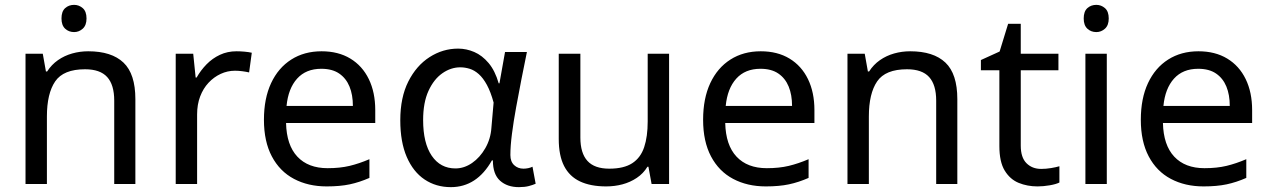

<svg xmlns="http://www.w3.org/2000/svg" viewBox="-20 -757 5223 790"><path d="M285 -737Q305 -737 320.5 -723.5Q336 -710 336 -681Q336 -653 320.5 -639Q305 -625 285 -625Q263 -625 248 -639Q233 -653 233 -681Q233 -710 248 -723.5Q263 -737 285 -737ZM343 -546Q439 -546 488 -499.5Q537 -453 537 -349V0H450V-343Q450 -408 421 -440Q392 -472 330 -472Q241 -472 207 -422Q173 -372 173 -278V0H85V-536H156L169 -463H174Q192 -491 218.5 -509.5Q245 -528 277 -537Q309 -546 343 -546Z M953 -546Q968 -546 985.5 -544.5Q1003 -543 1016 -540L1005 -459Q992 -462 976.5 -464Q961 -466 947 -466Q916 -466 888 -453Q860 -440 838 -416.5Q816 -393 803.5 -360Q791 -327 791 -286V0H703V-536H775L785 -438H789Q806 -468 830 -492.5Q854 -517 885 -531.5Q916 -546 953 -546Z M1303 -546Q1372 -546 1421.5 -516Q1471 -486 1497.5 -431.5Q1524 -377 1524 -304V-251H1157Q1159 -160 1203.5 -112.5Q1248 -65 1328 -65Q1379 -65 1418.5 -74.5Q1458 -84 1500 -102V-25Q1459 -7 1419 1.5Q1379 10 1324 10Q1248 10 1189.5 -21Q1131 -52 1098.5 -113.5Q1066 -175 1066 -264Q1066 -352 1095.5 -415Q1125 -478 1178.5 -512Q1232 -546 1303 -546ZM1302 -474Q1239 -474 1202.5 -433.5Q1166 -393 1159 -321H1432Q1432 -367 1418 -401Q1404 -435 1375.5 -454.5Q1347 -474 1302 -474Z M1835 13Q1774 13 1727 -18.5Q1680 -50 1653.5 -111.5Q1627 -173 1627 -262Q1627 -356 1660 -421.5Q1693 -487 1747.5 -522Q1802 -557 1865 -557Q1899 -557 1931.5 -543Q1964 -529 1990.5 -497.5Q2017 -466 2032 -414H2035L2058 -543H2148Q2137 -490 2125.5 -431Q2114 -372 2103.5 -314.5Q2093 -257 2086.5 -206.5Q2080 -156 2080 -119Q2080 -92 2095.5 -77.5Q2111 -63 2134 -63Q2143 -63 2153 -65Q2163 -67 2171 -71L2184 -1Q2173 4 2156 8.5Q2139 13 2115 13Q2067 13 2037.5 -13.5Q2008 -40 2008 -97H2004Q1942 13 1835 13ZM1854 -64Q1890 -64 1922.5 -86.5Q1955 -109 1977 -147.5Q1999 -186 2002 -232L2011 -335Q1999 -379 1983.5 -407.5Q1968 -436 1950 -452Q1932 -468 1912.5 -474Q1893 -480 1874 -480Q1835 -480 1800 -455.5Q1765 -431 1743 -383Q1721 -335 1721 -263Q1721 -168 1756.5 -116Q1792 -64 1854 -64Z M2733 -536V0H2661L2648 -71H2644Q2627 -43 2600 -25Q2573 -7 2541 1.5Q2509 10 2474 10Q2410 10 2366.5 -10.5Q2323 -31 2301 -74Q2279 -117 2279 -185V-536H2368V-191Q2368 -127 2397 -95Q2426 -63 2487 -63Q2547 -63 2581.5 -85.5Q2616 -108 2630.5 -151.5Q2645 -195 2645 -257V-536Z M3110 -546Q3179 -546 3228.5 -516Q3278 -486 3304.5 -431.5Q3331 -377 3331 -304V-251H2964Q2966 -160 3010.5 -112.5Q3055 -65 3135 -65Q3186 -65 3225.5 -74.5Q3265 -84 3307 -102V-25Q3266 -7 3226 1.5Q3186 10 3131 10Q3055 10 2996.5 -21Q2938 -52 2905.5 -113.5Q2873 -175 2873 -264Q2873 -352 2902.5 -415Q2932 -478 2985.5 -512Q3039 -546 3110 -546ZM3109 -474Q3046 -474 3009.5 -433.5Q2973 -393 2966 -321H3239Q3239 -367 3225 -401Q3211 -435 3182.5 -454.5Q3154 -474 3109 -474Z M3725 -546Q3821 -546 3870 -499.5Q3919 -453 3919 -349V0H3832V-343Q3832 -408 3803 -440Q3774 -472 3712 -472Q3623 -472 3589 -422Q3555 -372 3555 -278V0H3467V-536H3538L3551 -463H3556Q3574 -491 3600.5 -509.5Q3627 -528 3659 -537Q3691 -546 3725 -546Z M4264 -62Q4284 -62 4305 -65.5Q4326 -69 4339 -73V-6Q4325 1 4299 5.5Q4273 10 4249 10Q4207 10 4171.5 -4.5Q4136 -19 4114 -55Q4092 -91 4092 -156V-468H4016V-510L4093 -545L4128 -659H4180V-536H4335V-468H4180V-158Q4180 -109 4203.5 -85.5Q4227 -62 4264 -62Z M4534 -536V0H4446V-536ZM4491 -737Q4511 -737 4526.5 -723.5Q4542 -710 4542 -681Q4542 -653 4526.5 -639Q4511 -625 4491 -625Q4469 -625 4454 -639Q4439 -653 4439 -681Q4439 -710 4454 -723.5Q4469 -737 4491 -737Z M4911 -546Q4980 -546 5029.5 -516Q5079 -486 5105.5 -431.5Q5132 -377 5132 -304V-251H4765Q4767 -160 4811.5 -112.5Q4856 -65 4936 -65Q4987 -65 5026.5 -74.5Q5066 -84 5108 -102V-25Q5067 -7 5027 1.5Q4987 10 4932 10Q4856 10 4797.5 -21Q4739 -52 4706.5 -113.5Q4674 -175 4674 -264Q4674 -352 4703.5 -415Q4733 -478 4786.5 -512Q4840 -546 4911 -546ZM4910 -474Q4847 -474 4810.5 -433.5Q4774 -393 4767 -321H5040Q5040 -367 5026 -401Q5012 -435 4983.5 -454.5Q4955 -474 4910 -474Z"/></svg>

Font: umalayalam25
Style: Book
Weight: 400
Designer: Jelle Bosma - Monotype Design Team
Foundry: Monotype Imaging Inc.
Version: Version 2.003